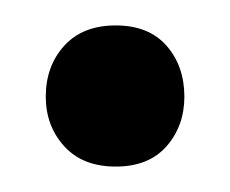

<svg xmlns="http://www.w3.org/2000/svg" viewBox="-20 -328 181 151"><path d="M16 -252Q16 -276 30.5 -292Q45 -308 71 -308Q97 -308 111 -292Q125 -276 125 -252Q125 -229 111 -213Q97 -197 71 -197Q45 -197 30.5 -213Q16 -229 16 -252Z"/></svg>

Font: Baloo Tamma 2
Style: Regular
Weight: 400
Designer: Divya Kowshik, Shuchita Grover and Ek Type
Foundry: Ek Type
Version: Version 1.700